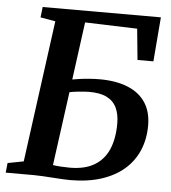

<svg xmlns="http://www.w3.org/2000/svg" viewBox="-53 -792 757 848"><g transform="rotate(5 325.5 -367.5)"><path d="M288 8Q275.5 8 254.8 6.8Q234 5.5 210.2 4Q186.5 2.5 164.5 1.2Q142.5 0 127 0H3L7.5 -43L78 -56.5L163 -685L96.5 -696.5L102 -743H626L610 -546.5H539.5L526 -684L294.5 -691.5L260 -435.5Q271.5 -437.5 291.5 -440.5Q311.5 -443.5 335.2 -445.2Q359 -447 381 -447Q453.5 -447 505.2 -426Q557 -405 584.2 -364Q611.5 -323 611.5 -262Q611.5 -202 590.5 -152.2Q569.5 -102.5 528.5 -66.8Q487.5 -31 427.2 -11.5Q367 8 288 8ZM282.5 -46.5Q349.5 -46.5 392 -72Q434.5 -97.5 454.8 -145Q475 -192.5 475 -259Q475 -300 461.2 -329Q447.5 -358 417.2 -373Q387 -388 337.5 -387.5Q318 -387 293.2 -384.5Q268.5 -382 252.5 -378.5L208 -51.5Q224 -49 243.5 -47.8Q263 -46.5 282.5 -46.5Z"/></g></svg>

Font: Merriweather 24pt SemiBold
Style: Italic
Weight: 600
Italic angle: -7.8°
Version: Version 2.101